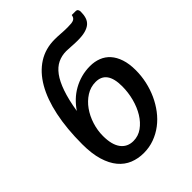

<svg xmlns="http://www.w3.org/2000/svg" viewBox="-215 -856 974 974"><g transform="rotate(-45 272.0 -369.0)"><path d="M245 -73Q280 -73 308.8 -93.5Q337.5 -114 358 -147.5Q378.5 -181 389.8 -223.5Q401 -266 401 -310.5Q401 -421 321 -421Q284.5 -421 253.8 -401.5Q223 -382 200.8 -350.8Q178.5 -319.5 166 -280Q153.5 -240.5 153.5 -200.5Q153.5 -137.5 177.8 -105.2Q202 -73 245 -73ZM502 -746.5Q513 -746.5 516.5 -740Q520 -733.5 520 -726.5Q520 -703.5 514.5 -686Q509 -668.5 495.8 -657Q482.5 -645.5 460.5 -639.5Q438.5 -633.5 405.5 -633.5Q383.5 -633.5 362.5 -635.2Q341.5 -637 327 -637Q294 -637 266.2 -623.8Q238.5 -610.5 216.5 -580.8Q194.5 -551 177.8 -502.8Q161 -454.5 149.5 -384Q166.5 -409.5 188.5 -430.5Q210.5 -451.5 237.2 -466.5Q264 -481.5 294.2 -489.8Q324.5 -498 358 -498Q390.5 -498 418 -487.2Q445.5 -476.5 465.2 -454.5Q485 -432.5 496.2 -398.8Q507.5 -365 507.5 -319Q507.5 -278.5 498.8 -238.5Q490 -198.5 473.5 -162.2Q457 -126 433.5 -95Q410 -64 380 -41.2Q350 -18.5 314.5 -5.5Q279 7.5 239 7.5Q199 7.5 164.2 -6.5Q129.5 -20.5 104 -51Q78.5 -81.5 64 -129.5Q49.5 -177.5 49.5 -245V-245.5Q49.5 -356.5 68 -444.5Q86.5 -532.5 122 -593.8Q157.5 -655 209 -687.8Q260.5 -720.5 326.5 -720.5Q347.5 -720.5 369.8 -718.8Q392 -717 416.5 -717Q433 -717 443.8 -718.2Q454.5 -719.5 461 -723Q467.5 -726.5 470.8 -732.2Q474 -738 475.5 -746.5Z"/></g></svg>

Font: Lato SemiBold
Style: Italic
Weight: 600
Italic angle: -7°
Designer: Lukasz Dziedzic with Adam Twardoch and Botio Nikoltchev
Foundry: tyPoland Lukasz Dziedzic
Version: Version 2.015; 2015-08-06; http://www.latofonts.com/